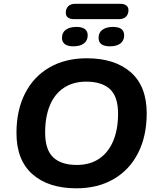

<svg xmlns="http://www.w3.org/2000/svg" viewBox="-20 -990 832 1020"><path d="M67.5 -283.8Q67.5 -404 113 -493.6Q158.4 -583.2 242.9 -631.8Q327.4 -680.4 440.8 -680.4Q589.9 -680.4 674.7 -606.1Q759.4 -531.8 759.4 -388Q759.4 -267.7 713.9 -177.7Q668.4 -87.6 583.8 -38.6Q499.3 10.4 385.7 10.4Q237.6 10.4 152.6 -64.4Q67.5 -139.2 67.5 -283.8ZM607.2 -385.5Q607.2 -477 564 -516.6Q520.7 -556.3 437.8 -556.3Q369.1 -556.3 319.9 -523.9Q270.7 -491.6 245.2 -430.8Q219.8 -370 219.8 -286.3Q219.8 -194 262.9 -153.9Q306 -113.7 387.9 -113.7Q457.4 -113.7 506.3 -146.5Q555.3 -179.2 581.2 -240.5Q607.2 -301.8 607.2 -385.5ZM329.5 -922.5Q329.5 -944.3 342.7 -957Q355.8 -969.8 379 -969.8H617.6Q639.9 -969.8 651.2 -960.9Q662.5 -952.1 662.5 -935.7Q662.5 -914.6 649.4 -901.5Q636.3 -888.4 613 -888.4H373.6Q351.4 -888.4 340.5 -897.2Q329.5 -906 329.5 -922.5ZM309.2 -789Q309.2 -817.4 330 -832.2Q350.7 -847 385.8 -847Q415.2 -847 430.6 -835.9Q445.9 -824.8 445.9 -802.2Q445.9 -774.7 425.8 -759.3Q405.6 -743.9 369.5 -743.9Q339.7 -743.9 324.4 -755.6Q309.2 -767.3 309.2 -789ZM503.7 -789Q503.7 -817.4 524.5 -832.2Q545.2 -847 580.3 -847Q639.6 -847 639.6 -802.2Q639.6 -774.7 619.9 -759.3Q600.1 -743.9 564.1 -743.9Q503.7 -743.9 503.7 -789Z"/></svg>

Font: SN Pro Thin
Style: Italic
Weight: 200
Italic angle: -9°
Designer: Tobias Whetton
Foundry: Supernotes
Version: Version 1.003;Glyphs 3.3 (3324)